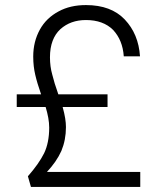

<svg xmlns="http://www.w3.org/2000/svg" viewBox="-20 -736 636 757"><path d="M165 -58C165 -58 165 -58 165 -58C190 -85 209 -112 222 -141C234 -170 240 -201 240 -235C240 -235 240 -235 240 -235C240 -256 236 -282 227 -314C227 -314 404 -314 404 -314C404 -314 404 -364 404 -364C404 -364 210 -364 210 -364C210 -364 210 -364 210 -364C199 -395 191 -421 186 -442C180 -463 177 -486 177 -510C177 -510 177 -510 177 -510C177 -559 191 -596 218 -621C245 -645 278 -657 319 -657C319 -657 319 -657 319 -657C364 -657 400 -644 426 -618C451 -591 465 -557 468 -514C468 -514 532 -514 532 -514C532 -514 532 -514 532 -514C528 -573 508 -621 472 -659C436 -697 385 -716 319 -716C319 -716 319 -716 319 -716C278 -716 242 -708 211 -691C179 -674 154 -650 137 -619C120 -588 111 -553 111 -513C111 -513 111 -513 111 -513C111 -486 114 -462 119 -441C124 -419 132 -393 142 -364C142 -364 46 -364 46 -364C46 -364 46 -314 46 -314C46 -314 160 -314 160 -314C160 -314 160 -314 160 -314C169 -284 174 -257 174 -233C174 -233 174 -233 174 -233C174 -193 167 -159 154 -132C140 -104 119 -74 90 -41C90 -41 102 1 102 1C102 1 533 1 533 1C533 1 533 -58 533 -58C533 -58 165 -58 165 -58Z"/></svg>

Font: wox.body
Style: Regular
Weight: 500
Designer: Ninad Kale (Devanagari), Jonny Pinhorn (Latin)
Foundry: Indian Type Foundry
Version: ""